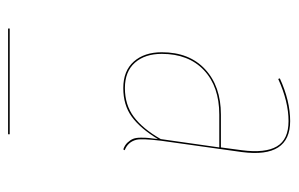

<svg xmlns="http://www.w3.org/2000/svg" viewBox="-148 -572 720 463"><g transform="rotate(90 211.5 -340.0)"><path d="M191.9 -277.8Q150.4 -277.8 127.9 -303.2Q105.5 -328.6 105.5 -370.6Q105.5 -437 146.5 -475.1Q187.5 -513.2 255.9 -513.2H335L341.8 -564Q349.1 -620.1 332.5 -648.2Q315.9 -676.3 271.5 -676.3Q224.6 -676.3 169.9 -651.4L168.5 -655.3Q222.7 -680.2 271.5 -680.2Q361.3 -680.2 346.2 -564L318.8 -368.2Q313.5 -323.7 316.4 -310.1Q321.3 -289.1 341.8 -281.2L339.8 -277.8Q329.6 -281.2 323.2 -288.1Q316.9 -294.9 314.2 -301.8Q311.5 -308.6 311.5 -320.6Q311.5 -332.5 312.3 -339.6Q313 -346.7 314.9 -361.3Q289.1 -318.8 261 -298.3Q232.9 -277.8 191.9 -277.8ZM191.9 -281.7Q232.4 -281.7 261.2 -303.2Q290 -324.7 314.9 -368.2L335 -509.3H255.9Q188 -509.3 148.7 -472.2Q109.4 -435.1 109.4 -370.6Q109.4 -330.1 130.6 -305.9Q151.9 -281.7 191.9 -281.7ZM48.3 0V-3.9H303.2V0Z"/></g></svg>

Font: Fira Sans Compressed Four
Style: Italic
Weight: 100
Width: 3
Italic angle: -8°
Designer: Carrois Corporate & Edenspiekermann AG
Foundry: Carrois Corporate GbR & Edenspiekermann AG
Version: Version 4.203;PS 004.203;hotconv 1.0.88;makeotf.lib2.5.64775